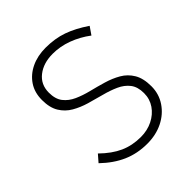

<svg xmlns="http://www.w3.org/2000/svg" viewBox="-196 -846 991 991"><g transform="rotate(-45 300.0 -350.0)"><path d="M313 11Q241 11 180.5 -15.5Q120 -42 64 -96L97 -134Q149 -83 200.5 -60Q252 -37 314 -37Q362 -37 401 -56.5Q440 -76 463 -109.5Q486 -143 486 -186Q486 -232 464.5 -259.5Q443 -287 407.5 -303Q372 -319 329.5 -330Q287 -341 244.5 -353.5Q202 -366 166.5 -386.5Q131 -407 109.5 -442Q88 -477 88 -533Q88 -588 114.5 -627.5Q141 -667 187 -689Q233 -711 292 -711Q360 -711 415.5 -691.5Q471 -672 533 -630L504 -588Q456 -624 403 -643.5Q350 -663 296 -663Q228 -663 184 -628.5Q140 -594 140 -535Q140 -488 161.5 -460.5Q183 -433 218.5 -417Q254 -401 296.5 -390.5Q339 -380 381.5 -367.5Q424 -355 459.5 -334.5Q495 -314 516.5 -278Q538 -242 538 -184Q538 -128 508 -83.5Q478 -39 427.5 -14Q377 11 313 11Z"/></g></svg>

Font: Red Hat Mono VF Light
Style: Regular
Weight: 300
Monospace: yes
Designer: Pentagram, MCKL
Foundry: Pentagram, MCKL
Version: Version 1.023